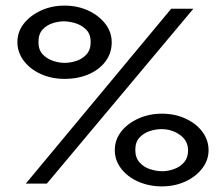

<svg xmlns="http://www.w3.org/2000/svg" viewBox="-20 -654 790 684"><path d="M210 -373Q164 -373 126 -390Q88 -407 65 -437Q42 -467 42 -504Q42 -541 65 -570Q88 -599 126 -616.5Q164 -634 210 -634Q256 -634 294 -616.5Q332 -599 355 -569.5Q378 -540 378 -503Q378 -465 356 -435.5Q334 -406 296 -389.5Q258 -373 210 -373ZM72 0 590 -623H669L147 0ZM210 -430Q229 -430 250.5 -436.5Q272 -443 287.5 -459.5Q303 -476 303 -504Q303 -533 286.5 -549Q270 -565 248 -571.5Q226 -578 207 -578Q189 -578 168 -571.5Q147 -565 132 -549Q117 -533 117 -504Q117 -476 132.5 -460Q148 -444 169.5 -437Q191 -430 210 -430ZM557 10Q511 10 472.5 -7Q434 -24 411.5 -53.5Q389 -83 389 -119Q389 -156 411.5 -185Q434 -214 472.5 -231.5Q511 -249 557 -249Q603 -249 641 -231.5Q679 -214 701 -184.5Q723 -155 723 -119Q723 -83 700 -53.5Q677 -24 639.5 -7Q602 10 557 10ZM558 -44Q578 -44 599.5 -51.5Q621 -59 635.5 -75.5Q650 -92 650 -118Q650 -153 621 -173.5Q592 -194 555 -194Q535 -194 513.5 -187Q492 -180 477 -164Q462 -148 462 -120Q462 -92 477.5 -75Q493 -58 515.5 -51Q538 -44 558 -44Z"/></svg>

Font: Inconsolata ExtraExpanded
Style: Regular
Weight: 400
Width: 8
Monospace: yes
Designer: Raph Levien, Cyreal, Brenton Simpson
Foundry: Raph Levien, Cyreal, Google
Version: Version 3.000; ttfautohint (v1.8.2.53-6de2)